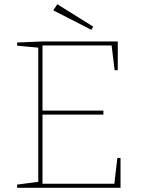

<svg xmlns="http://www.w3.org/2000/svg" viewBox="-20 -888 674 908"><path d="M535 -141H550V0H61V-15L168 -29L161 -21V-670L168 -662L61 -672V-687L182 -692H537V-556H522L507 -680L515 -673H174L181 -680V-358L174 -365H469V-346H174L181 -353V-12L174 -19H528L520 -12ZM412 -747 232 -839 251 -868 421 -762Z"/></svg>

Font: Bitter Thin
Style: Regular
Weight: 100
Designer: Sol Matas, and Bitter project Authors
Foundry: Sol Matas
Version: Version 2.002